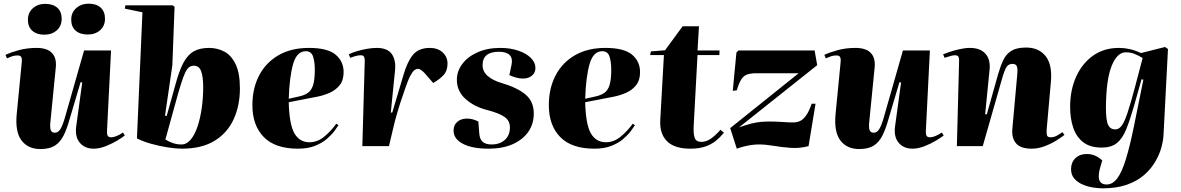

<svg xmlns="http://www.w3.org/2000/svg" viewBox="-20 -796 6435 1046"><path d="M10 -497Q39 -511 83.5 -523Q128 -535 179 -535Q237 -535 263 -507.5Q289 -480 284 -429L255 -136Q251 -101 256.5 -87Q262 -73 279 -73Q296 -73 308 -91Q320 -109 333 -153L438 -521H585L563 -84Q562 -66 566.5 -57Q571 -48 587 -48Q597 -48 614 -54.5Q631 -61 650 -74L660 -58Q648 -48 620 -31Q592 -14 557 0Q522 14 490 14Q443 14 415.5 -17.5Q388 -49 395 -106L428 -347L419 -348L359 -146Q344 -92 325.5 -56Q307 -20 278 -2Q249 16 200 16Q133 16 97.5 -30.5Q62 -77 71 -174L98 -451Q101 -471 97 -482.5Q93 -494 76 -494Q59 -494 45 -489Q31 -484 18 -478ZM368 -689Q368 -728 395.5 -752Q423 -776 463 -776Q505 -776 528.5 -754.5Q552 -733 552 -694Q552 -655 525.5 -631.5Q499 -608 458 -608Q416 -608 392 -629Q368 -650 368 -689ZM132 -688Q132 -727 159 -751Q186 -775 226 -775Q269 -775 292.5 -753.5Q316 -732 316 -694Q316 -654 289 -630.5Q262 -607 221 -607Q180 -607 156 -628.5Q132 -650 132 -688Z M970 14Q939 14 894 7Q849 0 804 -12.5Q759 -25 726 -42L756 -729L660 -749L663 -767H921L931 -759L919 -441L879 -166L888 -164L936 -336Q956 -411 979.5 -454.5Q1003 -498 1036 -516.5Q1069 -535 1119 -535Q1164 -535 1202 -515Q1240 -495 1263.5 -446.5Q1287 -398 1287 -314Q1287 -221 1253 -146.5Q1219 -72 1149 -29Q1079 14 970 14ZM1036 -438Q1022 -438 1011 -430.5Q1000 -423 989.5 -401.5Q979 -380 965.5 -337Q952 -294 933 -224L881 -36Q900 -24 922 -16.5Q944 -9 968 -9Q997 -9 1019 -35.5Q1041 -62 1056 -106.5Q1071 -151 1079 -207Q1087 -263 1087 -321Q1087 -377 1076 -407.5Q1065 -438 1036 -438Z M1663 -535Q1764 -535 1808 -498.5Q1852 -462 1852 -403Q1852 -359 1830.5 -332Q1809 -305 1776 -290.5Q1743 -276 1707.5 -269Q1672 -262 1645 -257L1553 -239Q1556 -118 1584 -69.5Q1612 -21 1666 -21Q1710 -21 1747.5 -52.5Q1785 -84 1812 -122L1824 -114Q1818 -104 1802.5 -83Q1787 -62 1761 -39.5Q1735 -17 1696 -1.5Q1657 14 1603 14Q1479 14 1417 -49.5Q1355 -113 1355 -223Q1355 -315 1392 -385.5Q1429 -456 1498 -495.5Q1567 -535 1663 -535ZM1695 -416Q1695 -459 1685.5 -488Q1676 -517 1646 -517Q1597 -517 1577 -447.5Q1557 -378 1553 -258L1611 -271Q1639 -277 1658 -290.5Q1677 -304 1686 -333Q1695 -362 1695 -416Z M1967 -459Q1968 -473 1964.5 -484Q1961 -495 1945 -495Q1937 -495 1924.5 -492.5Q1912 -490 1888 -481L1880 -500Q1898 -509 1924.5 -517Q1951 -525 1979.5 -530Q2008 -535 2032 -535Q2091 -535 2114.5 -501.5Q2138 -468 2132 -411L2109 -183H2117L2177 -384Q2198 -458 2229 -496.5Q2260 -535 2322 -535Q2364 -535 2391 -511Q2418 -487 2418 -449Q2418 -410 2396 -386.5Q2374 -363 2340 -344L2300 -390Q2274 -421 2256 -421Q2248 -421 2238 -414Q2228 -407 2215.5 -383.5Q2203 -360 2186 -310Q2170 -265 2160 -233.5Q2150 -202 2143 -177.5Q2136 -153 2130 -130.5Q2124 -108 2118 -80L2099 0H1954Z M2658 -9Q2703 -9 2730.5 -34Q2758 -59 2758 -102Q2758 -139 2728 -159.5Q2698 -180 2636 -196Q2564 -214 2516.5 -256.5Q2469 -299 2469 -361Q2469 -408 2498.5 -447.5Q2528 -487 2581.5 -511Q2635 -535 2706 -535Q2759 -535 2802.5 -520.5Q2846 -506 2871.5 -481Q2897 -456 2897 -425Q2897 -400 2878 -384Q2859 -368 2828 -368Q2811 -368 2791 -373.5Q2771 -379 2755 -387L2767 -444Q2774 -478 2756.5 -496Q2739 -514 2698 -514Q2609 -514 2609 -441Q2609 -406 2637 -382Q2665 -358 2709 -345Q2798 -319 2843 -281Q2888 -243 2888 -178Q2888 -120 2857.5 -77Q2827 -34 2772 -10Q2717 14 2642 14Q2553 14 2502 -12.5Q2451 -39 2451 -85Q2451 -115 2471.5 -132.5Q2492 -150 2524 -150Q2555 -150 2586 -134L2591 -70Q2593 -38 2609.5 -23.5Q2626 -9 2658 -9Z M3278 -535Q3379 -535 3423 -498.5Q3467 -462 3467 -403Q3467 -359 3445.5 -332Q3424 -305 3391 -290.5Q3358 -276 3322.5 -269Q3287 -262 3260 -257L3168 -239Q3171 -118 3199 -69.5Q3227 -21 3281 -21Q3325 -21 3362.5 -52.5Q3400 -84 3427 -122L3439 -114Q3433 -104 3417.5 -83Q3402 -62 3376 -39.5Q3350 -17 3311 -1.5Q3272 14 3218 14Q3094 14 3032 -49.5Q2970 -113 2970 -223Q2970 -315 3007 -385.5Q3044 -456 3113 -495.5Q3182 -535 3278 -535ZM3310 -416Q3310 -459 3300.5 -488Q3291 -517 3261 -517Q3212 -517 3192 -447.5Q3172 -378 3168 -258L3226 -271Q3254 -277 3273 -290.5Q3292 -304 3301 -333Q3310 -362 3310 -416Z M3526 -516 3603 -522 3699 -653H3788L3780 -521H3900L3899 -496H3780L3759 -108Q3757 -65 3765 -44Q3773 -23 3801 -23Q3827 -23 3852 -40Q3877 -57 3905 -89L3924 -73Q3905 -50 3882 -30.5Q3859 -11 3824.5 1.5Q3790 14 3740 14Q3655 14 3614 -26.5Q3573 -67 3577 -142L3597 -496H3522Z M4003 -521H4418L4432 -441L4006 -102Q4046 -116 4074 -123Q4102 -130 4125.5 -132Q4149 -134 4174 -134Q4207 -134 4241.5 -131.5Q4276 -129 4301 -129Q4321 -129 4338 -136.5Q4355 -144 4371 -166Q4387 -188 4402 -231H4423L4385 0Q4337 13 4288 9.5Q4239 6 4195 -1.5Q4151 -9 4116 -9Q4082 -9 4048 -1.5Q4014 6 3994 14L3958 -98L4331 -397H4103Q4073 -397 4053 -391Q4033 -385 4019.5 -365Q4006 -345 3994 -304L3972 -301L3992 -510Z M4471 -497Q4500 -511 4544.5 -523Q4589 -535 4640 -535Q4698 -535 4724 -507.5Q4750 -480 4745 -429L4716 -136Q4712 -101 4717.5 -87Q4723 -73 4740 -73Q4757 -73 4769 -91Q4781 -109 4794 -153L4899 -521H5046L5024 -84Q5023 -66 5027.5 -57Q5032 -48 5048 -48Q5058 -48 5075 -54.5Q5092 -61 5111 -74L5121 -58Q5109 -48 5081 -31Q5053 -14 5018 0Q4983 14 4951 14Q4904 14 4876.5 -17.5Q4849 -49 4856 -106L4889 -347L4880 -348L4820 -146Q4805 -92 4786.5 -56Q4768 -20 4739 -2Q4710 16 4661 16Q4594 16 4558.5 -30.5Q4523 -77 4532 -174L4559 -451Q4562 -471 4558 -482.5Q4554 -494 4537 -494Q4520 -494 4506 -489Q4492 -484 4479 -478Z M5779 -61Q5763 -48 5734 -30Q5705 -12 5670 1Q5635 14 5601 14Q5540 14 5515.5 -15Q5491 -44 5495 -92L5522 -391Q5525 -422 5519.5 -435Q5514 -448 5497 -448Q5475 -448 5464 -432Q5453 -416 5439 -367L5334 0H5193L5205 -461Q5206 -475 5202.5 -485Q5199 -495 5182 -495Q5172 -495 5157 -490.5Q5142 -486 5126 -481L5118 -500Q5127 -504 5151.5 -512.5Q5176 -521 5207 -528Q5238 -535 5265 -535Q5320 -535 5348.5 -503.5Q5377 -472 5371 -415L5347 -174L5356 -173L5418 -393Q5431 -438 5446.5 -470Q5462 -502 5490.5 -519.5Q5519 -537 5570 -537Q5640 -537 5677 -489.5Q5714 -442 5705 -348L5682 -89Q5681 -69 5684 -58.5Q5687 -48 5705 -48Q5721 -48 5738 -57Q5755 -66 5768 -76Z M6209 -362 6199 -364 6158 -219Q6136 -142 6115.5 -91.5Q6095 -41 6064.5 -16.5Q6034 8 5982 8Q5919 8 5881.5 -21Q5844 -50 5827 -100Q5810 -150 5810 -214Q5810 -305 5842.5 -377.5Q5875 -450 5934.5 -492.5Q5994 -535 6076 -535Q6104 -535 6132.5 -529Q6161 -523 6196 -507L6327 -540L6343 -529L6319 -65Q6318 -33 6307.5 6Q6297 45 6274 84.5Q6251 124 6213.5 157Q6176 190 6120 210Q6064 230 5987 230Q5967 230 5938 226Q5909 222 5881 210.5Q5853 199 5834 178.5Q5815 158 5815 125Q5815 89 5838.5 66Q5862 43 5900 43Q5926 43 5947 52.5Q5968 62 5985 78L5975 112Q5946 209 6009 209Q6041 209 6066 176.5Q6091 144 6113 73.5Q6135 3 6158 -110ZM6056 -91Q6075 -91 6090 -110Q6105 -129 6122 -179.5Q6139 -230 6164 -324L6205 -480Q6182 -494 6160.5 -502.5Q6139 -511 6113 -511Q6066 -511 6036 -436.5Q6006 -362 6005 -210Q6005 -140 6017 -115.5Q6029 -91 6056 -91Z"/></svg>

Font: Literata 72pt ExtraBold
Style: Italic
Weight: 800
Italic angle: -2°
Designer: Latin by Veronika Burian and Jose Scaglione. Greek by Irene Vlachou. Cyrillic by Vera Evstafieva
Foundry: TypeTogether
Version: Version 3.002